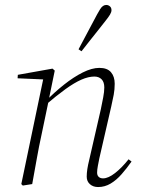

<svg xmlns="http://www.w3.org/2000/svg" viewBox="-20 -743 574 775"><path d="M72 6 66 0 156 -431 164 -422 51 -427 52 -441 192 -466 201 -458 177 -341 176 -335 148 -201Q137 -151 128.5 -102.5Q120 -54 110 0ZM376 12Q356 12 343 0.5Q330 -11 330 -30Q330 -44 332.5 -60.5Q335 -77 340 -97L387 -302Q392 -326 396.5 -349.5Q401 -373 401 -390Q401 -412 390 -423Q379 -434 361 -434Q337 -434 308.5 -421.5Q280 -409 244 -383Q208 -357 160 -316L158 -332H162Q199 -370 238 -401Q277 -432 314 -450.5Q351 -469 381 -469Q413 -469 428 -451.5Q443 -434 443 -405Q443 -382 439 -360.5Q435 -339 429 -313L381 -104Q378 -89 375 -73.5Q372 -58 372 -46Q372 -35 378.5 -29Q385 -23 396 -23Q417 -23 444.5 -44.5Q472 -66 499 -100L511 -91Q492 -64 471 -40Q450 -16 426.5 -2Q403 12 376 12ZM297 -544Q309 -567 322 -591Q335 -615 347.5 -639Q360 -663 372 -685Q379 -698 384.5 -706.5Q390 -715 396 -719Q402 -723 409 -723Q417 -723 423.5 -717.5Q430 -712 430 -702Q430 -694 424 -684Q418 -674 406 -659Q391 -640 374.5 -619Q358 -598 341.5 -577.5Q325 -557 309 -536Z"/></svg>

Font: Source Serif 4 48pt Light
Style: Italic
Weight: 300
Italic angle: -12°
Designer: Frank Grießhammer
Foundry: Adobe Systems Incorporated
Version: Version 4.004;hotconv 1.0.116;makeotfexe 2.5.65601